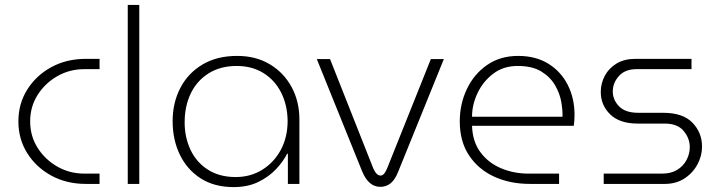

<svg xmlns="http://www.w3.org/2000/svg" viewBox="-20 -750 2935 783"><path d="M330 0Q251 0 189 -34Q127 -68 91 -125.5Q55 -183 55 -255Q55 -327 91 -384.5Q127 -442 189 -476Q251 -510 330 -510H386V-468H324Q264 -468 214 -439.5Q164 -411 133.5 -363Q103 -315 103 -255Q103 -195 133.5 -147Q164 -99 214 -70.5Q264 -42 324 -42H386V0Z M501 0V-730H548V0Z M933 13Q854 13 798.5 -22.5Q743 -58 713.5 -119Q684 -180 684 -256Q684 -331 715.5 -391.5Q747 -452 806 -487Q865 -522 947 -522Q1024 -522 1081 -487.5Q1138 -453 1169.5 -394.5Q1201 -336 1201 -262V0H1154V-123H1151Q1136 -93 1107 -61.5Q1078 -30 1034.5 -8.5Q991 13 933 13ZM941 -28Q1002 -28 1050 -58Q1098 -88 1125.5 -139.5Q1153 -191 1153 -258Q1152 -322 1126.5 -372.5Q1101 -423 1054.5 -452Q1008 -481 945 -481Q879 -481 831 -451Q783 -421 758 -369Q733 -317 733 -251Q733 -190 757 -139Q781 -88 828 -58Q875 -28 941 -28Z M1531 12Q1483 12 1457 -51L1272 -509H1326L1502 -64Q1515 -34 1532 -34Q1547 -34 1559 -64L1737 -509H1790L1604 -50Q1591 -17 1573 -2.5Q1555 12 1531 12Z M2141 0Q2060 0 1995.5 -29.5Q1931 -59 1893 -116Q1855 -173 1855 -255Q1855 -326 1884 -387Q1913 -448 1966.5 -485Q2020 -522 2093 -522Q2165 -522 2216.5 -490Q2268 -458 2295.5 -403.5Q2323 -349 2323 -281Q2323 -258 2320 -237H1905Q1907 -173 1939 -129.5Q1971 -86 2023 -64Q2075 -42 2135 -42H2260V0ZM1905 -274H2274Q2275 -299 2269 -334Q2263 -369 2243.5 -402.5Q2224 -436 2187.5 -458.5Q2151 -481 2091 -481Q2033 -481 1991.5 -449.5Q1950 -418 1927.5 -370.5Q1905 -323 1905 -274Z M2442 0V-42H2680Q2717 -42 2742 -57.5Q2767 -73 2780 -98Q2793 -123 2793 -150Q2793 -186 2768 -216Q2743 -246 2691 -246H2581Q2507 -246 2468.5 -283.5Q2430 -321 2430 -375Q2430 -410 2446.5 -441Q2463 -472 2494.5 -491Q2526 -510 2571 -510H2800V-468H2576Q2529 -468 2504 -440Q2479 -412 2479 -377Q2479 -343 2504.5 -316.5Q2530 -290 2583 -290H2684Q2765 -290 2804 -249.5Q2843 -209 2843 -152Q2843 -114 2824 -79Q2805 -44 2771 -22Q2737 0 2691 0Z"/></svg>

Font: MuseoModerno ExtraLight
Style: Regular
Weight: 200
Designer: Pablo Cosgaya, Héctor Gatti, Marcela Romero, and the Authors of The MuseoModerno Project.
Foundry: Omnibus-Type Team
Version: Version 1.001